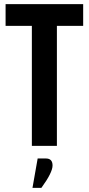

<svg xmlns="http://www.w3.org/2000/svg" viewBox="-20 -705 429 928"><path d="M382 -685V-580H255V0H134V-580H7V-685ZM202 61Q234 61 234 95Q234 129 180 203H137L162 61Z"/></svg>

Font: Khand Semibold
Style: Regular
Weight: 600
Designer: Devanagari: Sanchit Sawaria, Jyotish Sonowal; Latin: Satya Rajpurohit
Foundry: Indian Type Foundry
Version: Version 1.100;PS 1.0;hotconv 1.0.78;makeotf.lib2.5.61930; tt